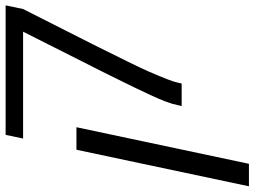

<svg xmlns="http://www.w3.org/2000/svg" viewBox="-169 -538 911 687"><g transform="rotate(-90 286.5 -194.5)"><path d="M597.7 -567.4 471.7 -318.4Q394 -163.1 375 -120.1Q338.9 -37.1 335 -16.6L331.1 0H250.5L254.4 -16.6Q260.7 -49.3 290 -111.8Q319.3 -174.3 333 -201.7Q383.3 -304.2 396 -328.1L516.6 -567.4H134.3L147.5 -629.9H610.8ZM43.9 240.7H-36.6L94.2 -376.5H174.8Z"/></g></svg>

Font: Open Sans Hebrew
Style: Italic
Weight: 400
Italic angle: -12°
Foundry: Ascender Corporation, Yanek Iontef
Version: Version 2.001;PS 002.001;hotconv 1.0.70;makeotf.lib2.5.58329